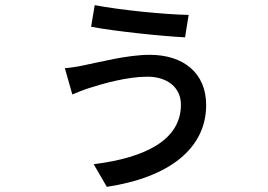

<svg xmlns="http://www.w3.org/2000/svg" viewBox="-20 -664 1040 746"><path d="M683 -257C683 -121 546 -51 344 -26L395 62C639 25 781 -88 781 -256C781 -381 692 -451 562 -451C474 -451 365 -422 309 -411C287 -406 257 -401 232 -399L261 -297C277 -304 307 -316 330 -323C381 -339 473 -366 553 -366C629 -366 683 -325 683 -257ZM348 -644 334 -560C422 -543 612 -523 699 -519L713 -606C617 -608 447 -625 348 -644Z"/></svg>

Font: Genne Gothic Medium
Style: Regular
Weight: 500
Designer: Ryoko NISHIZUKA (kana & ideographs); Paul D. Hunt (Latin, Greek & Cyrillic); Wenlong ZHANG (bopomofo); Sandoll Communica
Foundry: Adobe Systems Incorporated
Version: Version 1.004;PS 1.004;hotconv 16.6.51;makeotf.lib2.5.65220